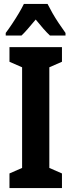

<svg xmlns="http://www.w3.org/2000/svg" viewBox="-20 -953 361 973"><path d="M294 0H28V-74L92 -102V-612L28 -640V-714H294V-640L230 -612V-102L294 -74ZM221 -933Q232 -911 246 -886.5Q260 -862 277 -836.5Q294 -811 312 -786V-773H233Q217 -788 199 -808.5Q181 -829 161 -854Q140 -829 121.5 -807.5Q103 -786 89 -773H9V-786Q24 -806 42 -833Q60 -860 76 -887Q92 -914 101 -933Z"/></svg>

Font: Noto Sans Display ExtraCondensed
Style: Bold
Weight: 700
Width: 2
Designer: Monotype Design Team
Foundry: Monotype Imaging Inc.
Version: Version 2.003